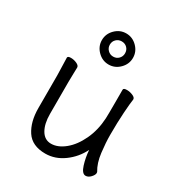

<svg xmlns="http://www.w3.org/2000/svg" viewBox="-177 -864 945 1006"><g transform="rotate(30 295.0 -361.0)"><path d="M296 -552Q258 -552 230 -580Q202 -608 202 -646Q202 -684 230 -712Q258 -740 296 -740Q334 -740 362 -712Q390 -684 390 -646Q390 -608 362 -580Q334 -552 296 -552ZM488 -237Q488 -191 495 -132.5Q502 -74 526 -35Q527 -33 527 -29Q527 -17 513 -2Q499 13 483 13Q461 13 448 -28.5Q435 -70 432 -114Q404 -57 352.5 -19.5Q301 18 242 18Q162 18 127 -35Q92 -88 92 -171V-368L91 -406L89 -474Q89 -484 109 -484Q127 -484 144.5 -476Q162 -468 162 -456Q162 -435 161 -419L160 -368V-175Q160 -115 181.5 -78.5Q203 -42 242 -42Q283 -42 324 -75.5Q365 -109 393 -168.5Q421 -228 425 -301Q426 -322 426 -395V-475Q426 -485 447 -485Q465 -485 482.5 -477.5Q500 -470 500 -459V-457Q496 -433 492 -373Q488 -313 488 -237ZM296 -692Q277 -692 263.5 -679Q250 -666 250 -646Q250 -627 263.5 -613.5Q277 -600 296 -600Q316 -600 329 -613.5Q342 -627 342 -646Q342 -666 329 -679Q316 -692 296 -692Z"/></g></svg>

Font: Fusion Kai T
Style: Regular
Weight: 400
Designer: Fontworks Inc.
Version: Version 24.134;May 13, 2024